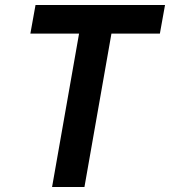

<svg xmlns="http://www.w3.org/2000/svg" viewBox="-20 -745 678 765"><path d="M295 -611H101L121.5 -725H637.5L617 -611H424L316.5 0H187.5Z"/></svg>

Font: JuliaMono
Style: Bold Italic
Weight: 700
Italic angle: -9°
Monospace: yes
Designer: cormullion
Foundry: corm
Version: Version 0.057; ttfautohint (v1.8.4)